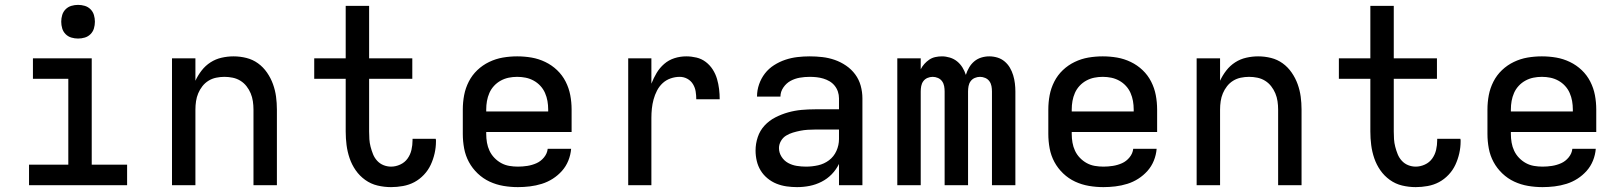

<svg xmlns="http://www.w3.org/2000/svg" viewBox="-20 -759 6640 787"><path d="M99 0V-84H260V-436H115V-520H356V-84H501V0ZM300 -601Q286 -601 272.5 -605Q259 -609 249 -619Q239 -629 235 -642.5Q231 -656 231 -670Q231 -684 235 -697.5Q239 -711 249 -721Q259 -731 272.5 -735Q286 -739 300 -739Q314 -739 327.5 -735Q341 -731 351 -721Q361 -711 365 -697.5Q369 -684 369 -670Q369 -656 365 -642.5Q361 -629 351 -619Q341 -609 327.5 -605Q314 -601 300 -601Z M685 0V-520H781V-428Q791 -450 806.5 -470Q822 -490 843 -503.5Q864 -517 888.5 -522.5Q913 -528 937 -528Q964 -528 990 -521.5Q1016 -515 1037.5 -499.5Q1059 -484 1074.5 -461.5Q1090 -439 1099 -414Q1108 -389 1111.5 -363Q1115 -337 1115 -310V0H1019V-310Q1019 -327 1016.5 -344Q1014 -361 1007.5 -376.5Q1001 -392 990.5 -405.5Q980 -419 965.5 -428Q951 -437 934 -440.5Q917 -444 900 -444Q883 -444 866 -440.5Q849 -437 834.5 -428Q820 -419 809.5 -405.5Q799 -392 792.5 -376.5Q786 -361 783.5 -344Q781 -327 781 -310V0Z M1583 8Q1555 8 1527.5 1.5Q1500 -5 1477 -21.5Q1454 -38 1438 -61Q1422 -84 1413 -110.5Q1404 -137 1400.5 -164.5Q1397 -192 1397 -220V-436H1268V-520H1397V-735H1493V-520H1670V-436H1493V-220Q1493 -204 1494 -188.5Q1495 -173 1499 -157.5Q1503 -142 1509 -127Q1515 -112 1526 -100Q1537 -88 1552 -82Q1567 -76 1583 -76Q1602 -76 1620.5 -84.5Q1639 -93 1650.5 -109Q1662 -125 1666.5 -144.5Q1671 -164 1671 -184Q1671 -185 1671 -187Q1671 -189 1671 -190H1766Q1767 -187 1767 -184.5Q1767 -182 1767 -179Q1767 -155 1761.5 -130.5Q1756 -106 1745.5 -83.5Q1735 -61 1717.5 -42.5Q1700 -24 1678.5 -12.5Q1657 -1 1632 3.5Q1607 8 1583 8Z M2103 8Q2073 8 2043.5 3Q2014 -2 1987 -14.5Q1960 -27 1938 -48Q1916 -69 1902 -95Q1888 -121 1882.5 -150.5Q1877 -180 1877 -210V-310Q1877 -340 1882.5 -369Q1888 -398 1901.5 -424.5Q1915 -451 1936.5 -471.5Q1958 -492 1985 -505Q2012 -518 2041 -523Q2070 -528 2100 -528Q2130 -528 2159 -523Q2188 -518 2215 -505Q2242 -492 2263.5 -471.5Q2285 -451 2298.5 -424.5Q2312 -398 2317.5 -369Q2323 -340 2323 -310V-218H1973V-210Q1973 -192 1976 -174.5Q1979 -157 1986.5 -141Q1994 -125 2006.5 -112Q2019 -99 2034.5 -90.5Q2050 -82 2067.5 -79Q2085 -76 2103 -76Q2122 -76 2141.5 -79Q2161 -82 2179 -90Q2197 -98 2210 -114Q2223 -130 2225 -149H2321Q2319 -124 2309.5 -100.5Q2300 -77 2283.5 -58.5Q2267 -40 2246 -26.5Q2225 -13 2201 -5.5Q2177 2 2152 5Q2127 8 2103 8ZM2227 -302V-310Q2227 -328 2224 -345Q2221 -362 2214 -378Q2207 -394 2195 -407Q2183 -420 2167.5 -428.5Q2152 -437 2135 -440.5Q2118 -444 2100 -444Q2082 -444 2065 -440.5Q2048 -437 2032.5 -428.5Q2017 -420 2005 -407Q1993 -394 1986 -378Q1979 -362 1976 -345Q1973 -328 1973 -310V-302Z M2555 0V-520H2650V-416Q2659 -439 2671.5 -460Q2684 -481 2702.5 -497Q2721 -513 2744.5 -520.5Q2768 -528 2793 -528Q2814 -528 2835 -523Q2856 -518 2873 -505Q2890 -492 2901.5 -474Q2913 -456 2919 -435.5Q2925 -415 2927.5 -394Q2930 -373 2930 -352H2834Q2834 -368 2831.5 -384Q2829 -400 2820.5 -414Q2812 -428 2797.5 -436Q2783 -444 2766 -444Q2747 -444 2728.5 -437.5Q2710 -431 2696 -418Q2682 -405 2673 -387.5Q2664 -370 2659 -351.5Q2654 -333 2652 -314Q2650 -295 2650 -276V0Z M3247 8Q3226 8 3204.5 5Q3183 2 3163 -6Q3143 -14 3126 -28Q3109 -42 3098 -60Q3087 -78 3082 -99Q3077 -120 3077 -142Q3077 -170 3086 -197Q3095 -224 3114 -244.5Q3133 -265 3158.5 -278Q3184 -291 3211 -298.5Q3238 -306 3265.5 -308.5Q3293 -311 3321 -311H3419V-356Q3419 -370 3414.5 -383.5Q3410 -397 3401 -408Q3392 -419 3380 -426Q3368 -433 3354.5 -437Q3341 -441 3327 -442.5Q3313 -444 3299 -444Q3278 -444 3258 -440.5Q3238 -437 3220.5 -427.5Q3203 -418 3191 -400.5Q3179 -383 3179 -363Q3179 -363 3179 -363Q3179 -363 3179 -363H3083Q3083 -363 3083 -363Q3083 -363 3083 -364Q3083 -389 3091.5 -413.5Q3100 -438 3115.5 -458Q3131 -478 3153 -492Q3175 -506 3199 -514Q3223 -522 3248 -525Q3273 -528 3299 -528Q3325 -528 3351 -525Q3377 -522 3401.5 -513.5Q3426 -505 3448 -490Q3470 -475 3485.5 -454Q3501 -433 3508 -407.5Q3515 -382 3515 -356V0H3419V-87Q3407 -63 3389 -44.5Q3371 -26 3347.5 -14Q3324 -2 3298.5 3Q3273 8 3247 8ZM3284 -76Q3309 -76 3333.5 -81.5Q3358 -87 3378 -102Q3398 -117 3408.5 -140.5Q3419 -164 3419 -189V-228H3321Q3306 -228 3290.5 -227Q3275 -226 3260 -223Q3245 -220 3230 -215.5Q3215 -211 3202 -203Q3189 -195 3181 -181Q3173 -167 3173 -152Q3173 -133 3183.5 -116.5Q3194 -100 3210.5 -91Q3227 -82 3246 -79Q3265 -76 3284 -76Z M3658 0V-520H3754V-475Q3760 -487 3769 -497Q3778 -507 3789 -514.5Q3800 -522 3813.5 -525Q3827 -528 3841 -528Q3841 -528 3841 -528Q3841 -528 3841 -528Q3857 -528 3873.5 -523Q3890 -518 3903 -507.5Q3916 -497 3925 -482.5Q3934 -468 3939 -452Q3944 -468 3952.5 -482.5Q3961 -497 3973.5 -507.5Q3986 -518 4002 -523Q4018 -528 4035 -528Q4035 -528 4035 -528Q4035 -528 4035 -528Q4052 -528 4068.5 -523Q4085 -518 4098 -507Q4111 -496 4119.5 -481.5Q4128 -467 4133 -450.5Q4138 -434 4140 -417Q4142 -400 4142 -384V0H4046V-384Q4046 -395 4044 -406Q4042 -417 4035.5 -426Q4029 -435 4018.5 -439.5Q4008 -444 3997 -444Q3986 -444 3975.5 -439.5Q3965 -435 3958.5 -426Q3952 -417 3950 -406Q3948 -395 3948 -384V0H3852V-384Q3852 -395 3850 -406Q3848 -417 3841.5 -426Q3835 -435 3824.5 -439.5Q3814 -444 3803 -444Q3792 -444 3781.5 -439.5Q3771 -435 3764.5 -426Q3758 -417 3756 -406Q3754 -395 3754 -384V0Z M4503 8Q4473 8 4443.5 3Q4414 -2 4387 -14.5Q4360 -27 4338 -48Q4316 -69 4302 -95Q4288 -121 4282.5 -150.5Q4277 -180 4277 -210V-310Q4277 -340 4282.5 -369Q4288 -398 4301.5 -424.5Q4315 -451 4336.5 -471.5Q4358 -492 4385 -505Q4412 -518 4441 -523Q4470 -528 4500 -528Q4530 -528 4559 -523Q4588 -518 4615 -505Q4642 -492 4663.5 -471.5Q4685 -451 4698.5 -424.5Q4712 -398 4717.5 -369Q4723 -340 4723 -310V-218H4373V-210Q4373 -192 4376 -174.5Q4379 -157 4386.5 -141Q4394 -125 4406.5 -112Q4419 -99 4434.5 -90.5Q4450 -82 4467.5 -79Q4485 -76 4503 -76Q4522 -76 4541.5 -79Q4561 -82 4579 -90Q4597 -98 4610 -114Q4623 -130 4625 -149H4721Q4719 -124 4709.5 -100.5Q4700 -77 4683.5 -58.5Q4667 -40 4646 -26.5Q4625 -13 4601 -5.5Q4577 2 4552 5Q4527 8 4503 8ZM4627 -302V-310Q4627 -328 4624 -345Q4621 -362 4614 -378Q4607 -394 4595 -407Q4583 -420 4567.5 -428.5Q4552 -437 4535 -440.5Q4518 -444 4500 -444Q4482 -444 4465 -440.5Q4448 -437 4432.5 -428.5Q4417 -420 4405 -407Q4393 -394 4386 -378Q4379 -362 4376 -345Q4373 -328 4373 -310V-302Z M4885 0V-520H4981V-428Q4991 -450 5006.5 -470Q5022 -490 5043 -503.5Q5064 -517 5088.5 -522.5Q5113 -528 5137 -528Q5164 -528 5190 -521.5Q5216 -515 5237.5 -499.5Q5259 -484 5274.5 -461.5Q5290 -439 5299 -414Q5308 -389 5311.5 -363Q5315 -337 5315 -310V0H5219V-310Q5219 -327 5216.5 -344Q5214 -361 5207.5 -376.5Q5201 -392 5190.5 -405.5Q5180 -419 5165.5 -428Q5151 -437 5134 -440.5Q5117 -444 5100 -444Q5083 -444 5066 -440.5Q5049 -437 5034.5 -428Q5020 -419 5009.5 -405.5Q4999 -392 4992.5 -376.5Q4986 -361 4983.5 -344Q4981 -327 4981 -310V0Z M5783 8Q5755 8 5727.5 1.5Q5700 -5 5677 -21.5Q5654 -38 5638 -61Q5622 -84 5613 -110.5Q5604 -137 5600.5 -164.5Q5597 -192 5597 -220V-436H5468V-520H5597V-735H5693V-520H5870V-436H5693V-220Q5693 -204 5694 -188.5Q5695 -173 5699 -157.5Q5703 -142 5709 -127Q5715 -112 5726 -100Q5737 -88 5752 -82Q5767 -76 5783 -76Q5802 -76 5820.5 -84.5Q5839 -93 5850.5 -109Q5862 -125 5866.5 -144.5Q5871 -164 5871 -184Q5871 -185 5871 -187Q5871 -189 5871 -190H5966Q5967 -187 5967 -184.5Q5967 -182 5967 -179Q5967 -155 5961.5 -130.5Q5956 -106 5945.5 -83.5Q5935 -61 5917.5 -42.5Q5900 -24 5878.5 -12.5Q5857 -1 5832 3.5Q5807 8 5783 8Z M6303 8Q6273 8 6243.5 3Q6214 -2 6187 -14.5Q6160 -27 6138 -48Q6116 -69 6102 -95Q6088 -121 6082.5 -150.5Q6077 -180 6077 -210V-310Q6077 -340 6082.5 -369Q6088 -398 6101.5 -424.5Q6115 -451 6136.5 -471.5Q6158 -492 6185 -505Q6212 -518 6241 -523Q6270 -528 6300 -528Q6330 -528 6359 -523Q6388 -518 6415 -505Q6442 -492 6463.5 -471.5Q6485 -451 6498.5 -424.5Q6512 -398 6517.5 -369Q6523 -340 6523 -310V-218H6173V-210Q6173 -192 6176 -174.5Q6179 -157 6186.5 -141Q6194 -125 6206.5 -112Q6219 -99 6234.5 -90.5Q6250 -82 6267.5 -79Q6285 -76 6303 -76Q6322 -76 6341.5 -79Q6361 -82 6379 -90Q6397 -98 6410 -114Q6423 -130 6425 -149H6521Q6519 -124 6509.5 -100.5Q6500 -77 6483.5 -58.5Q6467 -40 6446 -26.5Q6425 -13 6401 -5.5Q6377 2 6352 5Q6327 8 6303 8ZM6427 -302V-310Q6427 -328 6424 -345Q6421 -362 6414 -378Q6407 -394 6395 -407Q6383 -420 6367.5 -428.5Q6352 -437 6335 -440.5Q6318 -444 6300 -444Q6282 -444 6265 -440.5Q6248 -437 6232.5 -428.5Q6217 -420 6205 -407Q6193 -394 6186 -378Q6179 -362 6176 -345Q6173 -328 6173 -310V-302Z"/></svg>

Font: Zed Mono Medium Extended
Style: Regular
Weight: 500
Width: 7
Monospace: yes
Designer: Belleve Invis
Foundry: Belleve Invis
Version: Version 1.0.0; ttfautohint (v1.8.4)